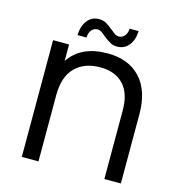

<svg xmlns="http://www.w3.org/2000/svg" viewBox="-126 -1000 1049 1112"><g transform="rotate(15 399.0 -443.5)"><path d="M628 -632C580.7 -682.7 515 -708 431 -708C325 -708 248.3 -672.3 201 -601V-700H105V0H205V-397C205 -470.3 223.3 -525.7 260 -563C296.7 -600.3 347 -619 411 -619C470.3 -619 516.7 -601.5 550 -566.5C583.3 -531.5 600 -480 600 -412V0H699V-415C699 -509 675.3 -581.3 628 -632ZM430.5 -770C442.2 -763.3 456 -760 472 -760C500.7 -760 523.8 -770.8 541.5 -792.5C559.2 -814.2 568.7 -843 570 -879H516C515.3 -860.3 510.3 -845.7 501 -835C491.7 -824.3 479.7 -819 465 -819C457.7 -819 450.7 -821.2 444 -825.5C437.3 -829.8 428.3 -836.7 417 -846C401 -859.3 386.8 -869.5 374.5 -876.5C362.2 -883.5 348 -887 332 -887C303.3 -887 280.2 -876 262.5 -854C244.8 -832 235.3 -802.3 234 -765H288C288.7 -784.3 293.7 -799.5 303 -810.5C312.3 -821.5 324.3 -827 339 -827C346.3 -827 353.7 -824.8 361 -820.5C368.3 -816.2 377 -809.3 387 -800C404.3 -786.7 418.8 -776.7 430.5 -770Z"/></g></svg>

Font: ICO Headline
Style: Regular
Weight: 500
Designer: Julieta Ulanovsky
Foundry: Julieta Ulanovsky
Version: Version 7.200